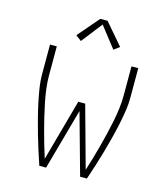

<svg xmlns="http://www.w3.org/2000/svg" viewBox="-137 -1072 1024 1177"><g transform="rotate(15 375.0 -483.5)"><path d="M224 0Q209 -45 194.5 -90Q180 -135 167 -180.5Q154 -226 142 -272Q130 -318 120 -364Q110 -410 102.5 -457Q95 -504 95 -551V-735H138V-551Q138 -508 143.5 -465.5Q149 -423 157.5 -381Q166 -339 176 -297.5Q186 -256 197 -214.5Q208 -173 220 -132Q232 -91 245 -50L353 -441H397L505 -50Q518 -91 530 -132Q542 -173 553 -214.5Q564 -256 574 -297.5Q584 -339 592.5 -381Q601 -423 606.5 -465.5Q612 -508 612 -551V-735H655V-551Q655 -504 647.5 -457Q640 -410 630 -364Q620 -318 608 -272Q596 -226 583 -180.5Q570 -135 555.5 -90Q541 -45 526 0H483L375 -388L267 0ZM272 -805 236 -832 352 -967H398L514 -832L478 -805L375 -937Z"/></g></svg>

Font: Zed Sans Extralight Extended
Style: Regular
Weight: 200
Width: 7
Designer: Belleve Invis
Foundry: Belleve Invis
Version: Version 1.0.0; ttfautohint (v1.8.4)